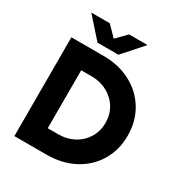

<svg xmlns="http://www.w3.org/2000/svg" viewBox="-205 -1046 1121 1190"><g transform="rotate(30 355.5 -450.5)"><path d="M71.2 -707H301Q410.8 -707 496.5 -661.7Q582.2 -616.4 630.4 -535.9Q678.6 -455.4 678.6 -353.4Q678.6 -250.8 630.4 -170.3Q582.2 -89.8 496.5 -44.9Q410.8 0 301 0H71.2ZM519.8 -353.4Q519.8 -412.2 491.3 -459.3Q462.8 -506.4 412.8 -533.4Q362.8 -560.4 301 -560.4H226V-145.6H301Q362.8 -145.6 412.8 -172.6Q462.8 -199.6 491.3 -247.1Q519.8 -294.6 519.8 -353.4ZM237 -763.4 371.8 -901.4H504L377.6 -759.2H237ZM101.4 -901.4H233.6L368.6 -763.4V-759.2H228Z"/></g></svg>

Font: 寒蝉端黑体 Light
Style: Regular
Weight: 300
Designer: ChillDuanSans {Warren2060}; 
Source Han Sans {Ryoko NISHIZUKA 西塚涼子 (kana, bopomofo & ideographs); Paul D. Hunt (Latin, G
Foundry: ChillType&Adobe
Version: Version 1.300;Glyphs 3.3 (3306)